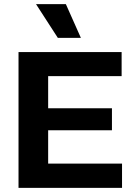

<svg xmlns="http://www.w3.org/2000/svg" viewBox="-20 -913 651 933"><path d="M70 0V-660H214V0ZM170 0V-118H573V0ZM170 -280V-387H524V-280ZM170 -543V-660H571V-543ZM261 -729 155 -893H300L373 -729Z"/></svg>

Font: Bricolage Grotesque 24pt
Style: Bold
Weight: 700
Designer: Mathieu Triay
Foundry: Atelier Triay
Version: Version 1.001;gftools[0.9.33.dev8+g029e19f]